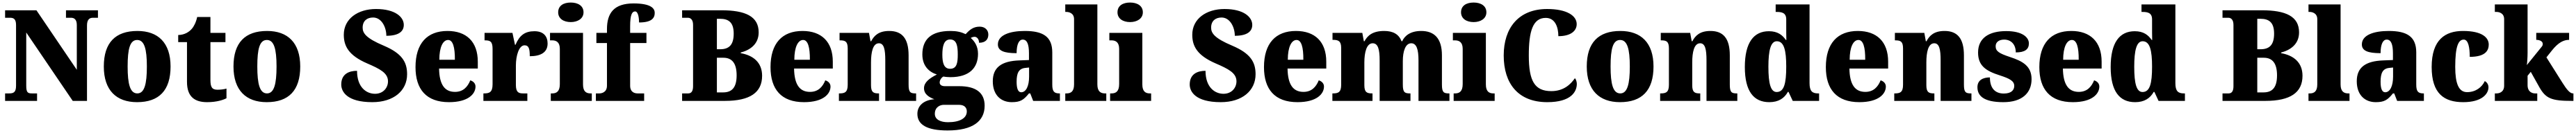

<svg xmlns="http://www.w3.org/2000/svg" viewBox="-20 -795 20224 1048"><path d="M20 0H271V-59H231C198 -59 186 -66 186 -120V-539L551 0H663V-594C663 -639 681 -655 709 -655H749V-714H498V-655H538C563 -655 583 -641 583 -598V-245L266 -714H20V-655H59C84 -655 106 -648 106 -598V-120C106 -66 85 -59 51 -59H20Z M1056 10C1229 10 1319 -83 1319 -271C1319 -459 1220 -551 1059 -551C886 -551 795 -459 795 -271C795 -83 894 10 1056 10ZM1058 -59C1001 -59 982 -133 982 -271C982 -410 1000 -480 1057 -480C1113 -480 1133 -410 1133 -271C1133 -133 1114 -59 1058 -59Z M1606 10C1684 10 1736 -9 1758 -21V-97C1738 -91 1712 -88 1687 -88C1642 -88 1632 -112 1632 -167V-463H1750V-536H1632V-661H1528C1519 -619 1502 -586 1485 -567C1467 -546 1432 -520 1379 -519V-463H1448V-150C1448 -32 1509 10 1606 10Z M2074 10C2247 10 2337 -83 2337 -271C2337 -459 2238 -551 2077 -551C1904 -551 1813 -459 1813 -271C1813 -83 1912 10 2074 10ZM2076 -59C2019 -59 2000 -133 2000 -271C2000 -410 2018 -480 2075 -480C2131 -480 2151 -410 2151 -271C2151 -133 2132 -59 2076 -59Z M2903 10C3070 10 3176 -80 3176 -210C3176 -306 3136 -374 2993 -435C2853 -494 2827 -534 2827 -577C2827 -632 2863 -657 2909 -657C2976 -657 3013 -580 3013 -513C3114 -513 3150 -550 3150 -599C3150 -660 3084 -724 2932 -724C2789 -724 2679 -647 2679 -521C2679 -430 2719 -358 2861 -296C2963 -252 3026 -220 3026 -154C3026 -104 2989 -56 2924 -56C2858 -56 2783 -105 2783 -237C2721 -237 2659 -213 2659 -129C2659 -75 2701 10 2903 10Z M3505 10C3656 10 3713 -55 3713 -113C3713 -138 3695 -155 3672 -162C3651 -110 3616 -71 3552 -71C3471 -71 3429 -128 3427 -255H3731V-309C3731 -467 3641 -551 3493 -551C3334 -551 3242 -454 3242 -266C3242 -91 3327 10 3505 10ZM3551 -324H3429C3429 -425 3458 -480 3498 -480C3535 -480 3552 -424 3551 -324Z M3775 0H4120V-59H4087C4052 -59 4030 -67 4030 -126V-278C4030 -356 4054 -438 4098 -438C4133 -438 4139 -407 4139 -352C4222 -352 4279 -380 4279 -452C4279 -507 4249 -549 4176 -549C4102 -549 4059 -518 4027 -442H4023L4003 -536H3784V-477H3788C3829 -477 3847 -468 3847 -409V-131C3847 -68 3822 -59 3780 -59H3775Z M4461 -621C4515 -621 4561 -648 4561 -698C4561 -751 4515 -775 4461 -775C4405 -775 4362 -751 4362 -698C4362 -648 4405 -621 4461 -621ZM4304 0H4626V-59H4616C4581 -59 4557 -75 4557 -130V-536H4298V-477H4315C4349 -477 4375 -461 4375 -410V-133C4375 -76 4351 -59 4315 -59H4304Z M4658 0H5037V-59H4986C4965 -59 4927 -66 4927 -120V-456H5055V-536H4927V-589C4927 -679 4942 -705 4966 -705C4992 -705 4997 -646 4997 -618C5098 -618 5120 -654 5120 -694C5120 -727 5093 -768 4954 -768C4800 -768 4745 -692 4745 -565V-536H4662V-456H4745V-120C4745 -66 4702 -59 4685 -59H4658Z M5335 0H5671C5868 0 5963 -66 5963 -198C5963 -303 5893 -359 5795 -376V-381C5870 -401 5936 -448 5936 -540C5936 -666 5832 -714 5643 -714H5335V-655H5381C5399 -655 5421 -643 5421 -599V-116C5421 -80 5410 -59 5383 -59H5335ZM5634 -407H5608V-647H5632C5701 -647 5740 -618 5740 -530C5740 -442 5704 -407 5634 -407ZM5657 -67H5608V-340H5659C5728 -340 5763 -295 5763 -201C5763 -102 5723 -67 5657 -67Z M6292 10C6443 10 6500 -55 6500 -113C6500 -138 6482 -155 6459 -162C6438 -110 6403 -71 6339 -71C6258 -71 6216 -128 6214 -255H6518V-309C6518 -467 6428 -551 6280 -551C6121 -551 6029 -454 6029 -266C6029 -91 6114 10 6292 10ZM6338 -324H6216C6216 -425 6245 -480 6285 -480C6322 -480 6339 -424 6338 -324Z M6566 0H6881V-59H6877C6836 -59 6818 -69 6818 -124V-303C6818 -382 6832 -454 6880 -454C6920 -454 6930 -405 6930 -320V0H7172V-59H7168C7126 -59 7113 -68 7113 -129V-359C7113 -493 7061 -551 6961 -551C6878 -551 6842 -514 6819 -470H6814L6802 -536H6571V-477H6575C6616 -477 6635 -468 6635 -413V-127C6635 -68 6612 -59 6570 -59H6566Z M7419 233C7616 233 7710 160 7710 38C7710 -62 7645 -116 7510 -116H7398C7376 -116 7357 -124 7357 -145C7357 -166 7374 -187 7387 -192C7397 -189 7428 -187 7441 -187C7591 -187 7658 -261 7658 -371C7658 -430 7632 -469 7601 -496C7608 -500 7618 -505 7632 -505C7644 -505 7666 -493 7666 -458C7721 -458 7739 -489 7739 -523C7739 -557 7714 -585 7671 -585C7621 -585 7592 -560 7561 -526C7525 -543 7491 -551 7441 -551C7289 -551 7221 -484 7221 -366C7221 -277 7272 -228 7335 -208C7275 -177 7234 -146 7234 -100C7234 -51 7276 -28 7315 -13C7233 -7 7182 37 7182 102C7182 189 7260 233 7419 233ZM7439 -253C7389 -253 7378 -302 7378 -364C7378 -428 7389 -484 7439 -484C7492 -484 7499 -430 7499 -365C7499 -301 7492 -253 7439 -253ZM7422 168C7367 168 7319 149 7319 102C7319 48 7361 31 7389 31H7509C7552 31 7570 54 7570 83C7570 137 7514 168 7422 168Z M7923 10C7990 10 8016 -7 8058 -59H8068L8091 0H8301V-59H8297C8255 -59 8241 -75 8241 -129V-382C8241 -506 8169 -551 8025 -551C7910 -551 7814 -520 7814 -445C7814 -395 7861 -376 7961 -376C7961 -447 7980 -483 8009 -483C8042 -483 8058 -449 8058 -375V-322L7982 -319C7843 -314 7774 -264 7774 -155C7774 -43 7841 10 7923 10ZM7997 -68C7972 -68 7961 -98 7961 -151C7961 -220 7978 -255 8030 -260L8059 -263V-191C8059 -117 8035 -68 7997 -68Z M8343 0H8665V-59H8655C8620 -59 8595 -75 8595 -130V-760H8343V-701H8353C8368 -701 8412 -694 8412 -644V-130C8412 -75 8388 -59 8353 -59H8343Z M8852 -621C8906 -621 8952 -648 8952 -698C8952 -751 8906 -775 8852 -775C8796 -775 8753 -751 8753 -698C8753 -648 8796 -621 8852 -621ZM8695 0H9017V-59H9007C8972 -59 8948 -75 8948 -130V-536H8689V-477H8706C8740 -477 8766 -461 8766 -410V-133C8766 -76 8742 -59 8706 -59H8695Z M9564 10C9731 10 9837 -80 9837 -210C9837 -306 9797 -374 9654 -435C9514 -494 9488 -534 9488 -577C9488 -632 9524 -657 9570 -657C9637 -657 9674 -580 9674 -513C9775 -513 9811 -550 9811 -599C9811 -660 9745 -724 9593 -724C9450 -724 9340 -647 9340 -521C9340 -430 9380 -358 9522 -296C9624 -252 9687 -220 9687 -154C9687 -104 9650 -56 9585 -56C9519 -56 9444 -105 9444 -237C9382 -237 9320 -213 9320 -129C9320 -75 9362 10 9564 10Z M10166 10C10317 10 10374 -55 10374 -113C10374 -138 10356 -155 10333 -162C10312 -110 10277 -71 10213 -71C10132 -71 10090 -128 10088 -255H10392V-309C10392 -467 10302 -551 10154 -551C9995 -551 9903 -454 9903 -266C9903 -91 9988 10 10166 10ZM10212 -324H10090C10090 -425 10119 -480 10159 -480C10196 -480 10213 -424 10212 -324Z M10440 0H10755V-59H10751C10710 -59 10691 -69 10691 -124V-303C10691 -383 10709 -454 10756 -454C10799 -454 10811 -405 10811 -320V0H11053V-59H11049C11007 -59 10993 -68 10993 -129V-314C10993 -390 11013 -454 11059 -454C11101 -454 11116 -405 11116 -320V0H11359V-59H11355C11313 -59 11300 -68 11300 -129V-359C11300 -493 11240 -551 11137 -551C11055 -551 11008 -515 10988 -470H10983C10962 -525 10917 -551 10847 -551C10756 -551 10716 -515 10692 -470H10687L10675 -536H10441V-481H10445C10486 -481 10509 -472 10509 -418V-127C10509 -68 10486 -59 10444 -59H10440Z M11549 -621C11603 -621 11649 -648 11649 -698C11649 -751 11603 -775 11549 -775C11493 -775 11450 -751 11450 -698C11450 -648 11493 -621 11549 -621ZM11392 0H11714V-59H11704C11669 -59 11645 -75 11645 -130V-536H11386V-477H11403C11437 -477 11463 -461 11463 -410V-133C11463 -76 11439 -59 11403 -59H11392Z M12127 10C12316 10 12359 -74 12359 -134C12359 -149 12353 -170 12344 -179C12313 -134 12259 -77 12159 -77C12028 -77 11982 -156 11982 -358C11982 -547 12013 -654 12115 -654C12191 -654 12214 -577 12214 -510C12312 -510 12358 -552 12358 -605C12358 -671 12281 -724 12126 -724C11901 -724 11785 -574 11785 -358C11785 -137 11898 10 12127 10Z M12698 10C12871 10 12961 -83 12961 -271C12961 -459 12862 -551 12701 -551C12528 -551 12437 -459 12437 -271C12437 -83 12536 10 12698 10ZM12700 -59C12643 -59 12624 -133 12624 -271C12624 -410 12642 -480 12699 -480C12755 -480 12775 -410 12775 -271C12775 -133 12756 -59 12700 -59Z M13013 0H13328V-59H13324C13283 -59 13265 -69 13265 -124V-303C13265 -382 13279 -454 13327 -454C13367 -454 13377 -405 13377 -320V0H13619V-59H13615C13573 -59 13560 -68 13560 -129V-359C13560 -493 13508 -551 13408 -551C13325 -551 13289 -514 13266 -470H13261L13249 -536H13018V-477H13022C13063 -477 13082 -468 13082 -413V-127C13082 -68 13059 -59 13017 -59H13013Z M13870 10C13943 10 13988 -21 14016 -71H14021L14054 0H14261V-59H14253C14207 -59 14186 -77 14186 -140V-760H13920V-701H13928C13969 -701 14003 -694 14003 -642V-593C14003 -554 14003 -510 14004 -480H14000C13973 -519 13936 -549 13867 -549C13748 -549 13678 -460 13678 -267C13678 -75 13748 10 13870 10ZM13928 -70C13881 -70 13863 -136 13863 -269C13863 -398 13881 -470 13929 -470C13986 -470 14003 -398 14003 -270C14003 -137 13986 -70 13928 -70Z M14577 10C14728 10 14785 -55 14785 -113C14785 -138 14767 -155 14744 -162C14723 -110 14688 -71 14624 -71C14543 -71 14501 -128 14499 -255H14803V-309C14803 -467 14713 -551 14565 -551C14406 -551 14314 -454 14314 -266C14314 -91 14399 10 14577 10ZM14623 -324H14501C14501 -425 14530 -480 14570 -480C14607 -480 14624 -424 14623 -324Z M14851 0H15166V-59H15162C15121 -59 15103 -69 15103 -124V-303C15103 -382 15117 -454 15165 -454C15205 -454 15215 -405 15215 -320V0H15457V-59H15453C15411 -59 15398 -68 15398 -129V-359C15398 -493 15346 -551 15246 -551C15163 -551 15127 -514 15104 -470H15099L15087 -536H14856V-477H14860C14901 -477 14920 -468 14920 -413V-127C14920 -68 14897 -59 14855 -59H14851Z M15708 10C15855 10 15929 -63 15929 -171C15929 -274 15860 -313 15759 -346C15672 -375 15647 -392 15647 -431C15647 -465 15676 -483 15714 -483C15765 -483 15805 -448 15805 -382C15876 -382 15908 -406 15908 -453C15908 -500 15858 -550 15730 -550C15597 -550 15509 -497 15509 -381C15509 -280 15566 -237 15680 -201C15757 -176 15793 -157 15793 -118C15793 -86 15771 -58 15711 -58C15647 -58 15602 -95 15602 -185C15548 -185 15504 -164 15504 -108C15504 -42 15550 10 15708 10Z M16253 10C16404 10 16461 -55 16461 -113C16461 -138 16443 -155 16420 -162C16399 -110 16364 -71 16300 -71C16219 -71 16177 -128 16175 -255H16479V-309C16479 -467 16389 -551 16241 -551C16082 -551 15990 -454 15990 -266C15990 -91 16075 10 16253 10ZM16299 -324H16177C16177 -425 16206 -480 16246 -480C16283 -480 16300 -424 16299 -324Z M16742 10C16815 10 16860 -21 16888 -71H16893L16926 0H17133V-59H17125C17079 -59 17058 -77 17058 -140V-760H16792V-701H16800C16841 -701 16875 -694 16875 -642V-593C16875 -554 16875 -510 16876 -480H16872C16845 -519 16808 -549 16739 -549C16620 -549 16550 -460 16550 -267C16550 -75 16620 10 16742 10ZM16800 -70C16753 -70 16735 -136 16735 -269C16735 -398 16753 -470 16801 -470C16858 -470 16875 -398 16875 -270C16875 -137 16858 -70 16800 -70Z M17428 0H17764C17961 0 18056 -66 18056 -198C18056 -303 17986 -359 17888 -376V-381C17963 -401 18029 -448 18029 -540C18029 -666 17925 -714 17736 -714H17428V-655H17474C17492 -655 17514 -643 17514 -599V-116C17514 -80 17503 -59 17476 -59H17428ZM17727 -407H17701V-647H17725C17794 -647 17833 -618 17833 -530C17833 -442 17797 -407 17727 -407ZM17750 -67H17701V-340H17752C17821 -340 17856 -295 17856 -201C17856 -102 17816 -67 17750 -67Z M18103 0H18425V-59H18415C18380 -59 18355 -75 18355 -130V-760H18103V-701H18113C18128 -701 18172 -694 18172 -644V-130C18172 -75 18148 -59 18113 -59H18103Z M18631 10C18698 10 18724 -7 18766 -59H18776L18799 0H19009V-59H19005C18963 -59 18949 -75 18949 -129V-382C18949 -506 18877 -551 18733 -551C18618 -551 18522 -520 18522 -445C18522 -395 18569 -376 18669 -376C18669 -447 18688 -483 18717 -483C18750 -483 18766 -449 18766 -375V-322L18690 -319C18551 -314 18482 -264 18482 -155C18482 -43 18549 10 18631 10ZM18705 -68C18680 -68 18669 -98 18669 -151C18669 -220 18686 -255 18738 -260L18767 -263V-191C18767 -117 18743 -68 18705 -68Z M19318 10C19465 10 19516 -56 19516 -107C19516 -127 19506 -146 19487 -156C19465 -108 19416 -69 19348 -69C19282 -69 19255 -137 19255 -268C19255 -434 19281 -483 19322 -483C19358 -483 19369 -419 19369 -347C19499 -347 19518 -403 19518 -444C19518 -497 19469 -551 19316 -551C19178 -551 19070 -484 19070 -267C19070 -56 19169 10 19318 10Z M19566 0H19899V-59H19881C19865 -59 19823 -67 19823 -124V-198L19848 -229L19916 -107C19966 -19 20011 0 20170 0H20183V-59H20179C20156 -59 20131 -88 20096 -144L19971 -343L20017 -401C20065 -460 20106 -481 20149 -481V-536H19891V-481C19922 -481 19942 -467 19942 -450C19942 -446 19943 -437 19934 -427L19817 -282C19820 -299 19823 -345 19823 -379V-760H19566V-701H19580C19595 -701 19639 -694 19639 -644V-120C19639 -66 19596 -59 19580 -59H19566Z"/></svg>

Font: Noto Serif Bengali SemiCondensed Black
Style: Regular
Weight: 900
Width: 4
Designer: Juan Bruce, Universal Thirst, Indian Type Foundry and the Monotype Design Team.
Foundry: Monotype Imaging Inc.
Version: Version 2.003